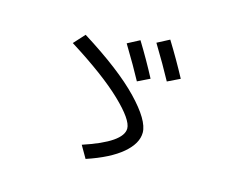

<svg xmlns="http://www.w3.org/2000/svg" viewBox="-99 -887 1199 995"><g transform="rotate(15 500.0 -389.5)"><path d="M602.1 -242.2Q602.1 -289.1 503.9 -383.1Q405.8 -477.1 214.8 -597.2L268.1 -655.8Q477.1 -524.9 581.1 -416.5Q685.1 -308.1 685.1 -242.2Q685.1 -184.1 621.1 -129.6Q557.1 -75.2 434.1 -34.2L396 -100.1Q602.1 -168 602.1 -242.2ZM484.9 -668 549.8 -702.1Q605 -612.3 651.9 -522.9L586.9 -491.2Q550.8 -559.1 484.9 -668ZM632.8 -710.9 698.2 -745.1Q754.4 -654.3 803.2 -563L736.8 -530.8Q694.8 -608.9 632.8 -710.9Z"/></g></svg>

Font: WebKoruri
Style: Regular
Weight: 400
Foundry: lindwurm / mohemohe
Version: Version 1.00